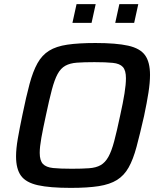

<svg xmlns="http://www.w3.org/2000/svg" viewBox="-20 -905 777 933"><path d="M324 8Q222 8 164 -5Q106 -18 82 -51Q58 -84 58 -145Q58 -182 66.5 -231Q75 -280 89 -347Q107 -435 123.5 -496.5Q140 -558 162 -597.5Q184 -637 218.5 -658.5Q253 -680 307.5 -688Q362 -696 444 -696Q545 -696 603 -683Q661 -670 685 -636.5Q709 -603 709 -541Q709 -504 701.5 -455.5Q694 -407 680 -341Q660 -253 643.5 -191.5Q627 -130 605 -91Q583 -52 548.5 -30.5Q514 -9 460 -0.5Q406 8 324 8ZM329 -85Q379 -85 413 -87.5Q447 -90 469 -102.5Q491 -115 506.5 -142.5Q522 -170 535 -219Q548 -268 564 -344Q578 -407 585 -451Q592 -495 592 -525Q592 -563 577 -579.5Q562 -596 528.5 -599.5Q495 -603 439 -603Q388 -603 354 -600.5Q320 -598 297.5 -585.5Q275 -573 260 -545.5Q245 -518 232 -469Q219 -420 203 -344Q189 -280 181 -235.5Q173 -191 173 -162Q173 -125 188.5 -108.5Q204 -92 238 -88.5Q272 -85 329 -85ZM540 -794 560 -885H652L632 -794ZM332 -794 352 -885H445L425 -794Z"/></svg>

Font: Saira Medium
Style: Italic
Weight: 500
Italic angle: -12°
Designer: Hector Gatti with collaboration of the Omnibus-Type team
Foundry: Omnibus-Type
Version: Version 1.100; ttfautohint (v1.8.3)